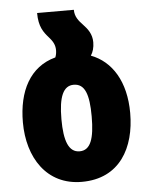

<svg xmlns="http://www.w3.org/2000/svg" viewBox="-54 -805 668 859"><g transform="rotate(-5 280.0 -375.0)"><path d="M368 -549C378 -564 384 -584 384 -608C384 -645 365 -669 346 -689C326 -710 310 -729 310 -760H145C145 -698 166 -672 187 -648C202 -631 215 -614 215 -587C215 -576 213 -565 209 -555C93 -524 39 -418 39 -278C39 -120 121 10 279 10C450 10 521 -123 521 -278C521 -420 461 -514 368 -549ZM281 -127C232 -127 212 -179 212 -277C212 -378 233 -426 280 -426C330 -426 348 -377 348 -278C348 -178 330 -127 281 -127Z"/></g></svg>

Font: Noto Sans Georgian Condensed Black
Style: Regular
Weight: 900
Width: 3
Designer: Monotype Design Team, Akaki Razmadze
Foundry: Google LLC
Version: Version 2.005